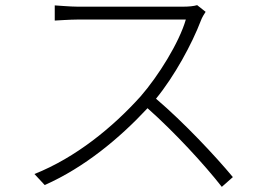

<svg xmlns="http://www.w3.org/2000/svg" viewBox="-20 -710 1040 747"><path d="M780 -664 747 -690C734 -686 715 -684 689 -684C656 -684 315 -684 284 -684C253 -684 199 -689 193 -689V-630C197 -630 252 -634 284 -634C314 -634 671 -634 703 -634C677 -544 596 -414 527 -335C419 -215 275 -97 114 -33L154 10C309 -59 444 -171 554 -289C659 -196 775 -70 843 17L886 -21C817 -104 696 -233 587 -326C659 -414 727 -539 762 -631C765 -640 775 -657 780 -664Z"/></svg>

Font: Noto Sans KR Light
Style: Regular
Weight: 300
Designer: Ryoko NISHIZUKA 西塚涼子 (kana, bopomofo & ideographs); Paul D. Hunt (Latin, Greek & Cyrillic); Sandoll Communications 산돌커뮤니
Foundry: Adobe
Version: Version 2.004;hotconv 1.0.118;makeotfexe 2.5.65603